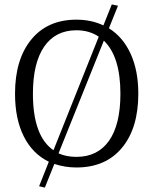

<svg xmlns="http://www.w3.org/2000/svg" viewBox="-20 -748 694 869"><path d="M183 101 157 95 201 -16Q127 -52 87.5 -131Q48 -210 48 -324Q48 -479 121.5 -569Q195 -659 326 -659Q393 -659 448 -633L486 -728L514 -722L473 -620Q537 -580 571.5 -504Q606 -428 606 -324Q606 -168 532 -79Q458 10 326 10Q274 10 226 -6ZM222 -68 427 -582Q384 -611 326 -611Q231 -611 180 -537Q129 -463 129 -324Q129 -132 222 -68ZM326 -38Q422 -38 473.5 -111Q525 -184 525 -324Q525 -492 450 -564L245 -54Q280 -38 326 -38Z"/></svg>

Font: Arsenal
Style: Regular
Weight: 400
Designer: Andrij Shevchenko
Foundry: Stairsfor
Version: Version 2.001;PS 002.001;hotconv 1.0.88;makeotf.lib2.5.64775